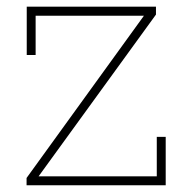

<svg xmlns="http://www.w3.org/2000/svg" viewBox="-20 -548 566 568"><path d="M443.8 -26.4V-143.1H470.2V0H58.6V-21.5L405.8 -501.5H85.4V-385.3H59.1V-528.3H441.4V-504.9L94.2 -26.4Z"/></svg>

Font: Suwannaphum Thin
Style: Regular
Weight: 100
Designer: Danh Hong
Version: Version 8.002; ttfautohint (v1.8.3)